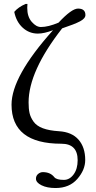

<svg xmlns="http://www.w3.org/2000/svg" viewBox="-20 -718 481 967"><path d="M259.8 229Q216.8 229 189 215.1Q161.1 201.2 161.1 182.1Q161.1 167 172.1 158Q183.1 148.9 195.8 148.9Q233.9 148.9 253.9 174.8Q265.1 188 301.8 188Q330.6 188 350.8 160.4Q371.1 132.8 371.1 88.9Q371.1 5.9 289.1 5.9Q38.1 5.9 38.1 -190.9Q38.1 -333 247.1 -565.9Q202.1 -548.8 170.9 -548.8Q127 -548.8 94.5 -578.4Q62 -607.9 51.8 -658.2Q71.8 -682.1 108.9 -698.2H118.2Q117.2 -692.4 117.2 -678.2Q117.2 -634.3 139.6 -608.2Q162.1 -582 186 -582Q223.1 -582 274.9 -604Q340.8 -674.8 373 -674.8Q410.2 -674.8 410.2 -642.1Q410.2 -625 383.1 -610.6Q356 -596.2 293 -575.2Q124 -359.4 124 -202.1Q124 -169.9 128.9 -148.4Q133.8 -127 148.9 -105.5Q164.1 -84 196 -72Q228 -60.1 276.9 -57.1Q341.8 -53.2 375.5 -14.6Q409.2 23.9 409.2 87.9Q409.2 137.7 369.4 183.3Q329.6 229 259.8 229Z"/></svg>

Font: Linux Libertine Capitals
Style: Small Caps
Weight: 400
Designer: Philipp H. Poll
Foundry: Philipp H. Poll
Version: Version 5.1.3